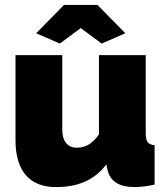

<svg xmlns="http://www.w3.org/2000/svg" viewBox="-20 -750 678 780"><path d="M223 -573 308 -636 393 -573 489 -615 376 -730H240L127 -615ZM207 10C295 10 363 -17 412 -82L416 -63C426 -14 463 10 528 10C549 10 575 7 608 0V-160C581 -163 572 -174 572 -210V-526H382V-204C351 -159 320 -150 291 -150C255 -150 233 -176 233 -223V-526H43V-180C43 -56 100 10 207 10Z"/></svg>

Font: Raleway Black
Style: Regular
Weight: 900
Designer: Matt McInerney, Pablo Impallari, Rodrigo Fuenzalida
Foundry: Matt McInerney, Pablo Impallari, Rodrigo Fuenzalida
Version: Version 3.000g; ttfautohint (v1.5) -l 8 -r 28 -G 28 -x 14 -D